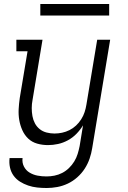

<svg xmlns="http://www.w3.org/2000/svg" viewBox="-20 -719 640 962"><path d="M214 223Q190 223 166.5 220.5Q143 218 121 210.5Q99 203 80 191Q61 179 48 161Q35 143 30 120Q25 97 28 73H93Q90 96 100 115.5Q110 135 128.5 146Q147 157 168.5 161Q190 165 213 165Q233 165 253 161Q273 157 291.5 147.5Q310 138 325.5 123Q341 108 352 90Q363 72 369 52.5Q375 33 379 13L396 -91Q382 -68 363 -48.5Q344 -29 320 -16Q296 -3 270.5 2.5Q245 8 221 8Q192 8 166 0.5Q140 -7 121.5 -24.5Q103 -42 92 -66.5Q81 -91 76.5 -117.5Q72 -144 73.5 -172Q75 -200 79 -228L118 -462H62V-520H193L143 -218Q139 -198 139 -177.5Q139 -157 142.5 -137.5Q146 -118 155 -101Q164 -84 179 -72Q194 -60 213.5 -55Q233 -50 253 -50Q272 -50 291 -54Q310 -58 328 -67Q346 -76 361 -90Q376 -104 387 -121.5Q398 -139 404 -157.5Q410 -176 413 -195L467 -520H532L442 23Q438 49 429 75.5Q420 102 404.5 126Q389 150 367 169.5Q345 189 319.5 201Q294 213 267 218Q240 223 214 223ZM182 -641V-699H527V-641Z"/></svg>

Font: Iosevka Etoile Light
Style: Italic
Weight: 300
Italic angle: -9°
Designer: Belleve Invis
Foundry: Belleve Invis
Version: Version 22.1.2; ttfautohint (v1.8.4)